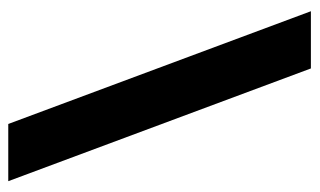

<svg xmlns="http://www.w3.org/2000/svg" viewBox="-170 -584 754 453"><g transform="rotate(-90 206.5 -357.0)"><path d="M141 -714 407 0H272L6 -714Z"/></g></svg>

Font: Noto Sans Hebrew
Style: Bold
Weight: 700
Designer: Monotype Design Team
Foundry: Monotype Imaging Inc.
Version: Version 2.003